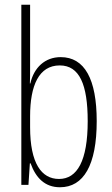

<svg xmlns="http://www.w3.org/2000/svg" viewBox="-20 -780 472 810"><path d="M107 -494V-760H70V0H100L106 -91H109C131 -30 169 10 233 10C333 10 388 -84 388 -269C388 -446 337 -539 236 -539C170 -539 123 -495 108 -428H106C107 -447 107 -472 107 -494ZM232 -504C315 -504 350 -424 350 -269C350 -102 306 -25 229 -25C155 -25 107 -91 107 -243V-290C107 -419 144 -504 232 -504Z"/></svg>

Font: Noto Sans Lao UI ExtCond ExtLt
Style: Regular
Weight: 200
Width: 2
Designer: Monotype Design Team
Foundry: Monotype Imaging Inc.
Version: Version 2.000